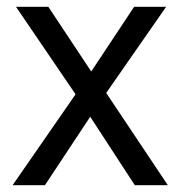

<svg xmlns="http://www.w3.org/2000/svg" viewBox="-20 -544 540 564"><path d="M292 -271 473 0H376L245 -201L112 0H17L202 -267L27 -524H122L248 -334L374 -524H468Z"/></svg>

Font: Ekushey Lalsalu
Style: Regular
Weight: 400
Designer: Al Mamun Sumon
Foundry: Al Mamun Sumon
Version: Version 1.0